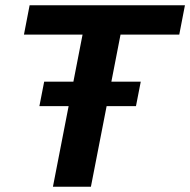

<svg xmlns="http://www.w3.org/2000/svg" viewBox="-20 -708 721 728"><path d="M437 -576.7 402.3 -398.4H513.7L495.6 -305.7H384.3L324.7 0H180.7L240.2 -305.7H129.4L147.5 -398.4H258.3L293 -576.7H70.8L92.3 -688H681.2L659.7 -576.7Z"/></svg>

Font: Liberation Sans
Style: Bold Italic
Weight: 700
Italic angle: -12°
Designer: Steve Matteson
Foundry: Ascender Corporation
Version: Version 2.1.5